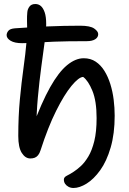

<svg xmlns="http://www.w3.org/2000/svg" viewBox="-20 -780 642 956"><path d="M346 156Q332 156 321 150Q310 144 304 135Q298 126 298 114Q298 102 313.5 94.5Q329 87 347 75Q364 64 383 46.5Q402 29 420 -1Q438 -31 449.5 -77.5Q461 -124 461 -192Q461 -277 440 -328Q419 -379 394 -397Q372 -396 336 -352.5Q300 -309 259.5 -228Q219 -147 182 -32Q177 -16 169.5 -7Q162 2 152.5 5.5Q143 9 131 9Q106 9 88.5 -18.5Q71 -46 71 -103Q71 -201 79 -285.5Q87 -370 97 -441.5Q107 -513 112 -571Q116 -601 115.5 -627Q115 -653 114.5 -676Q114 -699 116 -719Q117 -734 126.5 -747Q136 -760 156 -760Q172 -760 183.5 -750Q195 -740 202.5 -718.5Q210 -697 210 -660Q210 -627 202.5 -572Q195 -517 185.5 -446.5Q176 -376 168.5 -295Q161 -214 161 -130L141 -145Q187 -270 229.5 -345.5Q272 -421 314 -455.5Q356 -490 397 -490Q431 -490 456.5 -473Q482 -456 500 -427Q518 -398 529.5 -361Q541 -324 546 -283.5Q551 -243 551 -204Q551 -114 531 -45.5Q511 23 479 67.5Q447 112 411.5 134Q376 156 346 156ZM90 -565Q53 -565 33 -577Q13 -589 13 -605Q13 -616 21.5 -626.5Q30 -637 54 -639Q138 -645 218 -648.5Q298 -652 379 -652Q429 -652 449 -638Q469 -624 469 -610Q469 -594 454 -584.5Q439 -575 412 -575Q312 -575 249.5 -572.5Q187 -570 150 -567.5Q113 -565 90 -565Z"/></svg>

Font: Shantell Sans
Style: Regular
Weight: 400
Designer: Stephen Nixon, Anya Danilova, Shantell Martin
Foundry: Arrow Type
Version: Version 1.008;[ac192a2d6]